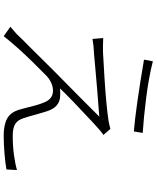

<svg xmlns="http://www.w3.org/2000/svg" viewBox="76 -892 848 1040"><g transform="rotate(90 500.0 -372.0)"><path d="M700 -721 692 -673Q568 -683 303 -728L312 -776Q398 -754 508.5 -740Q619 -726 700 -721ZM661 -467 638 -446Q513 -330 459 -273Q485 -275 498 -274Q561 -273 583 -201Q588 -186 592 -171.5Q596 -157 600 -144Q610 -106 620 -76Q630 -44 651.5 -30.5Q673 -17 716 -17Q770 -17 818.5 -23.5Q867 -30 901 -40L898 17Q866 23 813.5 27.5Q761 32 715 32Q657 32 622.5 13.5Q588 -5 574 -53L566 -82Q549 -153 538 -179Q519 -235 472 -235Q431 -235 393 -202Q381 -191 361 -170L314 -123Q230 -37 176 32L125 -4L142 -19Q144 -20 164 -38Q187 -63 237 -112L362 -238Q433 -309 527 -401Q527 -401 612 -486L551 -481L473 -475Q466 -474 346 -464L268 -457Q230 -456 191 -449L186 -507Q234 -505 265 -506L402 -514Q548 -523 635 -536Q670 -543 678 -546L711 -508Q701 -502 685.5 -489Q670 -476 661 -467Z"/></g></svg>

Font: Merged Yaku Han JP Light
Style: Regular
Weight: 300
Designer: Ryoko NISHIZUKA 西塚涼子 (kana, bopomofo & ideographs); Paul D. Hunt (Latin, Greek & Cyrillic); Sandoll Communications 산돌커뮤니
Foundry: Adobe
Version: Version 2.004